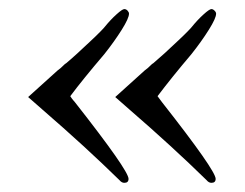

<svg xmlns="http://www.w3.org/2000/svg" viewBox="-20 -436 540 423"><path d="M42 -222.2 106.9 -280.8Q112.8 -284.7 123 -294.9L126 -296.9Q134.8 -304.2 149.9 -317.9Q163.1 -330.1 177.7 -343.8Q192.4 -357.4 201.2 -366.5Q210 -375.5 210.9 -377Q223.6 -392.6 236.6 -404.3Q249.5 -416 253.9 -416Q257.8 -416 261 -412.6Q264.2 -409.2 264.2 -405.8Q264.2 -396 248.3 -370.6Q232.4 -345.2 210 -316.9Q162.1 -260.7 134.8 -224.1Q138.2 -218.8 141.4 -215.1Q144.5 -211.4 145 -210.9Q263.2 -60.5 263.2 -42Q263.2 -33.2 253.9 -33.2Q248 -33.2 243.2 -39.1Q168.5 -112.3 73.2 -194.8ZM233.9 -222.2 298.8 -280.8Q304.7 -284.7 314.9 -294.9L317.9 -296.9Q326.2 -304.2 341.8 -317.9Q355 -330.1 369.6 -343.8Q384.3 -357.4 393.1 -366.5Q401.9 -375.5 402.8 -377Q415.5 -392.6 428.5 -404.3Q441.4 -416 445.8 -416Q449.2 -416 452.6 -412.6Q456.1 -409.2 456.1 -405.8Q456.1 -396 440.2 -370.6Q424.3 -345.2 401.9 -316.9Q358.4 -265.6 327.1 -224.1Q328.1 -222.7 336.9 -210.9Q455.1 -60.5 455.1 -42Q455.1 -33.2 445.8 -33.2Q439.9 -33.2 435.1 -39.1Q360.4 -112.3 265.1 -194.8Z"/></svg>

Font: Accordance
Style: Regular
Weight: 400
Version: Version 1.1 (build May 11, 2018) Miklal Software Solutions, 